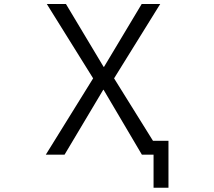

<svg xmlns="http://www.w3.org/2000/svg" viewBox="-20 -750 1040 931"><path d="M482.4 -314.5H480.5L293 0H202.1L431.6 -370.1L207 -730.5H299.8L482.4 -425.8H484.4L667 -730.5H756.8L533.2 -370.1L721.7 -67.4H796.9V160.2H724.6V0H707H668Z"/></svg>

Font: Gen Shin Gothic Monospace Normal
Style: Regular
Weight: 350
Designer: [Source Han Sans]
Ryoko NISHIZUKA  (kana & ideographs); Paul D. Hunt (Latin, Greek & Cyrillic); Wenlong ZHANG  (bopomofo
Version: Version 1.002.20150607